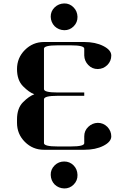

<svg xmlns="http://www.w3.org/2000/svg" viewBox="-20 -855 732 1096"><path d="M77.1 -153.8V-172.9Q77.1 -237.3 111.3 -271.5Q145.5 -305.7 175.8 -316.9Q145.5 -328.1 111.3 -362.8Q77.1 -397.5 77.1 -460.9Q77.1 -524.9 122.1 -569.8Q167.5 -615.2 231 -615.2H460.9Q524.9 -615.2 569.8 -592.3Q615.2 -569.3 615.2 -538.1Q615.2 -506.3 592.8 -483.9Q569.8 -461.4 538.1 -460.9Q505.9 -460.9 483.9 -483.9Q461.9 -506.8 460.9 -538.1V-577.1Q460.9 -596.2 384.8 -596.2H308.1Q231 -596.2 231 -577.1V-346.2Q231 -327.1 308.1 -327.1H460.9V-308.1H308.1Q231 -308.1 231 -288.1V-38.1Q231 -19 308.1 -19H384.8Q461.9 -19 460.9 -38.1V-77.1Q460.9 -108.9 483.9 -130.9Q506.8 -152.8 538.1 -153.8Q569.8 -153.8 592.8 -130.9Q615.2 -107.4 615.2 -76.7Q615.2 -45.4 569.8 -22.5Q525.4 0 460.9 0H231Q167 0 122.1 -44.9Q77.1 -89.8 77.1 -153.8ZM269.5 143.6Q268.6 112.3 292 88.9Q314.5 66.9 346.7 66.9Q377.9 66.9 399.9 88.9Q421.4 110.4 422.4 143.6Q423.3 175.8 400.4 198.7Q377.9 221.2 346.7 220.7Q314.5 219.7 292 198.2Q270.5 175.8 269.5 143.6ZM269.5 -759.3Q269 -790.5 292 -813Q314.5 -834.5 346.7 -835.4Q377.4 -835.9 399.9 -813Q421.4 -791.5 422.4 -758.8Q422.9 -727.1 400.4 -704.6Q377.9 -682.1 346.7 -682.6Q314.5 -683.6 292 -705.1Q270.5 -727.5 269.5 -759.3Z"/></svg>

Font: Hjet
Style: Regular
Weight: 400
Designer: T. Christopher White
Version: Version 1.2